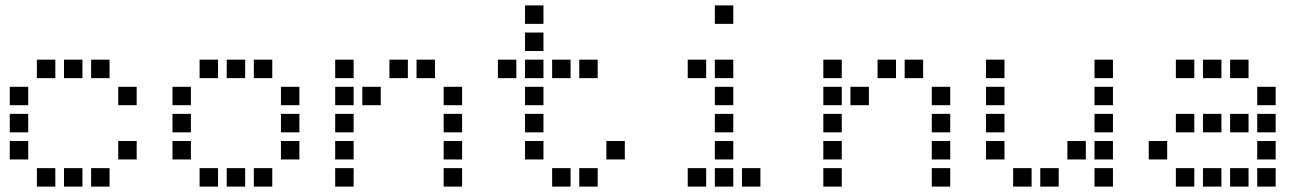

<svg xmlns="http://www.w3.org/2000/svg" viewBox="-20 -704 4840 708"><path d="M117 -484Q116 -484 116 -484Q116 -484 116 -483V-417Q116 -416 116 -416Q116 -416 117 -416H183Q184 -416 184 -416Q184 -416 184 -417V-483Q184 -484 184 -484Q184 -484 183 -484ZM217 -484Q216 -484 216 -484Q216 -484 216 -483V-417Q216 -416 216 -416Q216 -416 217 -416H283Q284 -416 284 -416Q284 -416 284 -417V-483Q284 -484 284 -484Q284 -484 283 -484ZM317 -484Q316 -484 316 -484Q316 -484 316 -483V-417Q316 -416 316 -416Q316 -416 317 -416H383Q384 -416 384 -416Q384 -416 384 -417V-483Q384 -484 384 -484Q384 -484 383 -484ZM17 -384Q16 -384 16 -384Q16 -384 16 -383V-317Q16 -316 16 -316Q16 -316 17 -316H83Q84 -316 84 -316Q84 -316 84 -317V-383Q84 -384 84 -384Q84 -384 83 -384ZM417 -384Q416 -384 416 -384Q416 -384 416 -383V-317Q416 -316 416 -316Q416 -316 417 -316H483Q484 -316 484 -316Q484 -316 484 -317V-383Q484 -384 484 -384Q484 -384 483 -384ZM17 -284Q16 -284 16 -284Q16 -284 16 -283V-217Q16 -216 16 -216Q16 -216 17 -216H83Q84 -216 84 -216Q84 -216 84 -217V-283Q84 -284 84 -284Q84 -284 83 -284ZM17 -184Q16 -184 16 -184Q16 -184 16 -183V-117Q16 -116 16 -116Q16 -116 17 -116H83Q84 -116 84 -116Q84 -116 84 -117V-183Q84 -184 84 -184Q84 -184 83 -184ZM417 -184Q416 -184 416 -184Q416 -184 416 -183V-117Q416 -116 416 -116Q416 -116 417 -116H483Q484 -116 484 -116Q484 -116 484 -117V-183Q484 -184 484 -184Q484 -184 483 -184ZM117 -84Q116 -84 116 -84Q116 -84 116 -83V-17Q116 -16 116 -16Q116 -16 117 -16H183Q184 -16 184 -16Q184 -16 184 -17V-83Q184 -84 184 -84Q184 -84 183 -84ZM217 -84Q216 -84 216 -84Q216 -84 216 -83V-17Q216 -16 216 -16Q216 -16 217 -16H283Q284 -16 284 -16Q284 -16 284 -17V-83Q284 -84 284 -84Q284 -84 283 -84ZM317 -84Q316 -84 316 -84Q316 -84 316 -83V-17Q316 -16 316 -16Q316 -16 317 -16H383Q384 -16 384 -16Q384 -16 384 -17V-83Q384 -84 384 -84Q384 -84 383 -84Z M717 -484Q716 -484 716 -484Q716 -484 716 -483V-417Q716 -416 716 -416Q716 -416 717 -416H783Q784 -416 784 -416Q784 -416 784 -417V-483Q784 -484 784 -484Q784 -484 783 -484ZM817 -484Q816 -484 816 -484Q816 -484 816 -483V-417Q816 -416 816 -416Q816 -416 817 -416H883Q884 -416 884 -416Q884 -416 884 -417V-483Q884 -484 884 -484Q884 -484 883 -484ZM917 -484Q916 -484 916 -484Q916 -484 916 -483V-417Q916 -416 916 -416Q916 -416 917 -416H983Q984 -416 984 -416Q984 -416 984 -417V-483Q984 -484 984 -484Q984 -484 983 -484ZM617 -384Q616 -384 616 -384Q616 -384 616 -383V-317Q616 -316 616 -316Q616 -316 617 -316H683Q684 -316 684 -316Q684 -316 684 -317V-383Q684 -384 684 -384Q684 -384 683 -384ZM1017 -384Q1016 -384 1016 -384Q1016 -384 1016 -383V-317Q1016 -316 1016 -316Q1016 -316 1017 -316H1083Q1084 -316 1084 -316Q1084 -316 1084 -317V-383Q1084 -384 1084 -384Q1084 -384 1083 -384ZM617 -284Q616 -284 616 -284Q616 -284 616 -283V-217Q616 -216 616 -216Q616 -216 617 -216H683Q684 -216 684 -216Q684 -216 684 -217V-283Q684 -284 684 -284Q684 -284 683 -284ZM1017 -284Q1016 -284 1016 -284Q1016 -284 1016 -283V-217Q1016 -216 1016 -216Q1016 -216 1017 -216H1083Q1084 -216 1084 -216Q1084 -216 1084 -217V-283Q1084 -284 1084 -284Q1084 -284 1083 -284ZM617 -184Q616 -184 616 -184Q616 -184 616 -183V-117Q616 -116 616 -116Q616 -116 617 -116H683Q684 -116 684 -116Q684 -116 684 -117V-183Q684 -184 684 -184Q684 -184 683 -184ZM1017 -184Q1016 -184 1016 -184Q1016 -184 1016 -183V-117Q1016 -116 1016 -116Q1016 -116 1017 -116H1083Q1084 -116 1084 -116Q1084 -116 1084 -117V-183Q1084 -184 1084 -184Q1084 -184 1083 -184ZM717 -84Q716 -84 716 -84Q716 -84 716 -83V-17Q716 -16 716 -16Q716 -16 717 -16H783Q784 -16 784 -16Q784 -16 784 -17V-83Q784 -84 784 -84Q784 -84 783 -84ZM817 -84Q816 -84 816 -84Q816 -84 816 -83V-17Q816 -16 816 -16Q816 -16 817 -16H883Q884 -16 884 -16Q884 -16 884 -17V-83Q884 -84 884 -84Q884 -84 883 -84ZM917 -84Q916 -84 916 -84Q916 -84 916 -83V-17Q916 -16 916 -16Q916 -16 917 -16H983Q984 -16 984 -16Q984 -16 984 -17V-83Q984 -84 984 -84Q984 -84 983 -84Z M1217 -484Q1216 -484 1216 -484Q1216 -484 1216 -483V-417Q1216 -416 1216 -416Q1216 -416 1217 -416H1283Q1284 -416 1284 -416Q1284 -416 1284 -417V-483Q1284 -484 1284 -484Q1284 -484 1283 -484ZM1417 -484Q1416 -484 1416 -484Q1416 -484 1416 -483V-417Q1416 -416 1416 -416Q1416 -416 1417 -416H1483Q1484 -416 1484 -416Q1484 -416 1484 -417V-483Q1484 -484 1484 -484Q1484 -484 1483 -484ZM1517 -484Q1516 -484 1516 -484Q1516 -484 1516 -483V-417Q1516 -416 1516 -416Q1516 -416 1517 -416H1583Q1584 -416 1584 -416Q1584 -416 1584 -417V-483Q1584 -484 1584 -484Q1584 -484 1583 -484ZM1217 -384Q1216 -384 1216 -384Q1216 -384 1216 -383V-317Q1216 -316 1216 -316Q1216 -316 1217 -316H1283Q1284 -316 1284 -316Q1284 -316 1284 -317V-383Q1284 -384 1284 -384Q1284 -384 1283 -384ZM1317 -384Q1316 -384 1316 -384Q1316 -384 1316 -383V-317Q1316 -316 1316 -316Q1316 -316 1317 -316H1383Q1384 -316 1384 -316Q1384 -316 1384 -317V-383Q1384 -384 1384 -384Q1384 -384 1383 -384ZM1617 -384Q1616 -384 1616 -384Q1616 -384 1616 -383V-317Q1616 -316 1616 -316Q1616 -316 1617 -316H1683Q1684 -316 1684 -316Q1684 -316 1684 -317V-383Q1684 -384 1684 -384Q1684 -384 1683 -384ZM1217 -284Q1216 -284 1216 -284Q1216 -284 1216 -283V-217Q1216 -216 1216 -216Q1216 -216 1217 -216H1283Q1284 -216 1284 -216Q1284 -216 1284 -217V-283Q1284 -284 1284 -284Q1284 -284 1283 -284ZM1617 -284Q1616 -284 1616 -284Q1616 -284 1616 -283V-217Q1616 -216 1616 -216Q1616 -216 1617 -216H1683Q1684 -216 1684 -216Q1684 -216 1684 -217V-283Q1684 -284 1684 -284Q1684 -284 1683 -284ZM1217 -184Q1216 -184 1216 -184Q1216 -184 1216 -183V-117Q1216 -116 1216 -116Q1216 -116 1217 -116H1283Q1284 -116 1284 -116Q1284 -116 1284 -117V-183Q1284 -184 1284 -184Q1284 -184 1283 -184ZM1617 -184Q1616 -184 1616 -184Q1616 -184 1616 -183V-117Q1616 -116 1616 -116Q1616 -116 1617 -116H1683Q1684 -116 1684 -116Q1684 -116 1684 -117V-183Q1684 -184 1684 -184Q1684 -184 1683 -184ZM1217 -84Q1216 -84 1216 -84Q1216 -84 1216 -83V-17Q1216 -16 1216 -16Q1216 -16 1217 -16H1283Q1284 -16 1284 -16Q1284 -16 1284 -17V-83Q1284 -84 1284 -84Q1284 -84 1283 -84ZM1617 -84Q1616 -84 1616 -84Q1616 -84 1616 -83V-17Q1616 -16 1616 -16Q1616 -16 1617 -16H1683Q1684 -16 1684 -16Q1684 -16 1684 -17V-83Q1684 -84 1684 -84Q1684 -84 1683 -84Z M1917 -684Q1916 -684 1916 -684Q1916 -684 1916 -683V-617Q1916 -616 1916 -616Q1916 -616 1917 -616H1983Q1984 -616 1984 -616Q1984 -616 1984 -617V-683Q1984 -684 1984 -684Q1984 -684 1983 -684ZM1917 -584Q1916 -584 1916 -584Q1916 -584 1916 -583V-517Q1916 -516 1916 -516Q1916 -516 1917 -516H1983Q1984 -516 1984 -516Q1984 -516 1984 -517V-583Q1984 -584 1984 -584Q1984 -584 1983 -584ZM1817 -484Q1816 -484 1816 -484Q1816 -484 1816 -483V-417Q1816 -416 1816 -416Q1816 -416 1817 -416H1883Q1884 -416 1884 -416Q1884 -416 1884 -417V-483Q1884 -484 1884 -484Q1884 -484 1883 -484ZM1917 -484Q1916 -484 1916 -484Q1916 -484 1916 -483V-417Q1916 -416 1916 -416Q1916 -416 1917 -416H1983Q1984 -416 1984 -416Q1984 -416 1984 -417V-483Q1984 -484 1984 -484Q1984 -484 1983 -484ZM2017 -484Q2016 -484 2016 -484Q2016 -484 2016 -483V-417Q2016 -416 2016 -416Q2016 -416 2017 -416H2083Q2084 -416 2084 -416Q2084 -416 2084 -417V-483Q2084 -484 2084 -484Q2084 -484 2083 -484ZM2117 -484Q2116 -484 2116 -484Q2116 -484 2116 -483V-417Q2116 -416 2116 -416Q2116 -416 2117 -416H2183Q2184 -416 2184 -416Q2184 -416 2184 -417V-483Q2184 -484 2184 -484Q2184 -484 2183 -484ZM1917 -384Q1916 -384 1916 -384Q1916 -384 1916 -383V-317Q1916 -316 1916 -316Q1916 -316 1917 -316H1983Q1984 -316 1984 -316Q1984 -316 1984 -317V-383Q1984 -384 1984 -384Q1984 -384 1983 -384ZM1917 -284Q1916 -284 1916 -284Q1916 -284 1916 -283V-217Q1916 -216 1916 -216Q1916 -216 1917 -216H1983Q1984 -216 1984 -216Q1984 -216 1984 -217V-283Q1984 -284 1984 -284Q1984 -284 1983 -284ZM1917 -184Q1916 -184 1916 -184Q1916 -184 1916 -183V-117Q1916 -116 1916 -116Q1916 -116 1917 -116H1983Q1984 -116 1984 -116Q1984 -116 1984 -117V-183Q1984 -184 1984 -184Q1984 -184 1983 -184ZM2217 -184Q2216 -184 2216 -184Q2216 -184 2216 -183V-117Q2216 -116 2216 -116Q2216 -116 2217 -116H2283Q2284 -116 2284 -116Q2284 -116 2284 -117V-183Q2284 -184 2284 -184Q2284 -184 2283 -184ZM2017 -84Q2016 -84 2016 -84Q2016 -84 2016 -83V-17Q2016 -16 2016 -16Q2016 -16 2017 -16H2083Q2084 -16 2084 -16Q2084 -16 2084 -17V-83Q2084 -84 2084 -84Q2084 -84 2083 -84ZM2117 -84Q2116 -84 2116 -84Q2116 -84 2116 -83V-17Q2116 -16 2116 -16Q2116 -16 2117 -16H2183Q2184 -16 2184 -16Q2184 -16 2184 -17V-83Q2184 -84 2184 -84Q2184 -84 2183 -84Z M2617 -684Q2616 -684 2616 -684Q2616 -684 2616 -683V-617Q2616 -616 2616 -616Q2616 -616 2617 -616H2683Q2684 -616 2684 -616Q2684 -616 2684 -617V-683Q2684 -684 2684 -684Q2684 -684 2683 -684ZM2517 -484Q2516 -484 2516 -484Q2516 -484 2516 -483V-417Q2516 -416 2516 -416Q2516 -416 2517 -416H2583Q2584 -416 2584 -416Q2584 -416 2584 -417V-483Q2584 -484 2584 -484Q2584 -484 2583 -484ZM2617 -484Q2616 -484 2616 -484Q2616 -484 2616 -483V-417Q2616 -416 2616 -416Q2616 -416 2617 -416H2683Q2684 -416 2684 -416Q2684 -416 2684 -417V-483Q2684 -484 2684 -484Q2684 -484 2683 -484ZM2617 -384Q2616 -384 2616 -384Q2616 -384 2616 -383V-317Q2616 -316 2616 -316Q2616 -316 2617 -316H2683Q2684 -316 2684 -316Q2684 -316 2684 -317V-383Q2684 -384 2684 -384Q2684 -384 2683 -384ZM2617 -284Q2616 -284 2616 -284Q2616 -284 2616 -283V-217Q2616 -216 2616 -216Q2616 -216 2617 -216H2683Q2684 -216 2684 -216Q2684 -216 2684 -217V-283Q2684 -284 2684 -284Q2684 -284 2683 -284ZM2617 -184Q2616 -184 2616 -184Q2616 -184 2616 -183V-117Q2616 -116 2616 -116Q2616 -116 2617 -116H2683Q2684 -116 2684 -116Q2684 -116 2684 -117V-183Q2684 -184 2684 -184Q2684 -184 2683 -184ZM2517 -84Q2516 -84 2516 -84Q2516 -84 2516 -83V-17Q2516 -16 2516 -16Q2516 -16 2517 -16H2583Q2584 -16 2584 -16Q2584 -16 2584 -17V-83Q2584 -84 2584 -84Q2584 -84 2583 -84ZM2617 -84Q2616 -84 2616 -84Q2616 -84 2616 -83V-17Q2616 -16 2616 -16Q2616 -16 2617 -16H2683Q2684 -16 2684 -16Q2684 -16 2684 -17V-83Q2684 -84 2684 -84Q2684 -84 2683 -84ZM2717 -84Q2716 -84 2716 -84Q2716 -84 2716 -83V-17Q2716 -16 2716 -16Q2716 -16 2717 -16H2783Q2784 -16 2784 -16Q2784 -16 2784 -17V-83Q2784 -84 2784 -84Q2784 -84 2783 -84Z M3017 -484Q3016 -484 3016 -484Q3016 -484 3016 -483V-417Q3016 -416 3016 -416Q3016 -416 3017 -416H3083Q3084 -416 3084 -416Q3084 -416 3084 -417V-483Q3084 -484 3084 -484Q3084 -484 3083 -484ZM3217 -484Q3216 -484 3216 -484Q3216 -484 3216 -483V-417Q3216 -416 3216 -416Q3216 -416 3217 -416H3283Q3284 -416 3284 -416Q3284 -416 3284 -417V-483Q3284 -484 3284 -484Q3284 -484 3283 -484ZM3317 -484Q3316 -484 3316 -484Q3316 -484 3316 -483V-417Q3316 -416 3316 -416Q3316 -416 3317 -416H3383Q3384 -416 3384 -416Q3384 -416 3384 -417V-483Q3384 -484 3384 -484Q3384 -484 3383 -484ZM3017 -384Q3016 -384 3016 -384Q3016 -384 3016 -383V-317Q3016 -316 3016 -316Q3016 -316 3017 -316H3083Q3084 -316 3084 -316Q3084 -316 3084 -317V-383Q3084 -384 3084 -384Q3084 -384 3083 -384ZM3117 -384Q3116 -384 3116 -384Q3116 -384 3116 -383V-317Q3116 -316 3116 -316Q3116 -316 3117 -316H3183Q3184 -316 3184 -316Q3184 -316 3184 -317V-383Q3184 -384 3184 -384Q3184 -384 3183 -384ZM3417 -384Q3416 -384 3416 -384Q3416 -384 3416 -383V-317Q3416 -316 3416 -316Q3416 -316 3417 -316H3483Q3484 -316 3484 -316Q3484 -316 3484 -317V-383Q3484 -384 3484 -384Q3484 -384 3483 -384ZM3017 -284Q3016 -284 3016 -284Q3016 -284 3016 -283V-217Q3016 -216 3016 -216Q3016 -216 3017 -216H3083Q3084 -216 3084 -216Q3084 -216 3084 -217V-283Q3084 -284 3084 -284Q3084 -284 3083 -284ZM3417 -284Q3416 -284 3416 -284Q3416 -284 3416 -283V-217Q3416 -216 3416 -216Q3416 -216 3417 -216H3483Q3484 -216 3484 -216Q3484 -216 3484 -217V-283Q3484 -284 3484 -284Q3484 -284 3483 -284ZM3017 -184Q3016 -184 3016 -184Q3016 -184 3016 -183V-117Q3016 -116 3016 -116Q3016 -116 3017 -116H3083Q3084 -116 3084 -116Q3084 -116 3084 -117V-183Q3084 -184 3084 -184Q3084 -184 3083 -184ZM3417 -184Q3416 -184 3416 -184Q3416 -184 3416 -183V-117Q3416 -116 3416 -116Q3416 -116 3417 -116H3483Q3484 -116 3484 -116Q3484 -116 3484 -117V-183Q3484 -184 3484 -184Q3484 -184 3483 -184ZM3017 -84Q3016 -84 3016 -84Q3016 -84 3016 -83V-17Q3016 -16 3016 -16Q3016 -16 3017 -16H3083Q3084 -16 3084 -16Q3084 -16 3084 -17V-83Q3084 -84 3084 -84Q3084 -84 3083 -84ZM3417 -84Q3416 -84 3416 -84Q3416 -84 3416 -83V-17Q3416 -16 3416 -16Q3416 -16 3417 -16H3483Q3484 -16 3484 -16Q3484 -16 3484 -17V-83Q3484 -84 3484 -84Q3484 -84 3483 -84Z M3617 -484Q3616 -484 3616 -484Q3616 -484 3616 -483V-417Q3616 -416 3616 -416Q3616 -416 3617 -416H3683Q3684 -416 3684 -416Q3684 -416 3684 -417V-483Q3684 -484 3684 -484Q3684 -484 3683 -484ZM4017 -484Q4016 -484 4016 -484Q4016 -484 4016 -483V-417Q4016 -416 4016 -416Q4016 -416 4017 -416H4083Q4084 -416 4084 -416Q4084 -416 4084 -417V-483Q4084 -484 4084 -484Q4084 -484 4083 -484ZM3617 -384Q3616 -384 3616 -384Q3616 -384 3616 -383V-317Q3616 -316 3616 -316Q3616 -316 3617 -316H3683Q3684 -316 3684 -316Q3684 -316 3684 -317V-383Q3684 -384 3684 -384Q3684 -384 3683 -384ZM4017 -384Q4016 -384 4016 -384Q4016 -384 4016 -383V-317Q4016 -316 4016 -316Q4016 -316 4017 -316H4083Q4084 -316 4084 -316Q4084 -316 4084 -317V-383Q4084 -384 4084 -384Q4084 -384 4083 -384ZM3617 -284Q3616 -284 3616 -284Q3616 -284 3616 -283V-217Q3616 -216 3616 -216Q3616 -216 3617 -216H3683Q3684 -216 3684 -216Q3684 -216 3684 -217V-283Q3684 -284 3684 -284Q3684 -284 3683 -284ZM4017 -284Q4016 -284 4016 -284Q4016 -284 4016 -283V-217Q4016 -216 4016 -216Q4016 -216 4017 -216H4083Q4084 -216 4084 -216Q4084 -216 4084 -217V-283Q4084 -284 4084 -284Q4084 -284 4083 -284ZM3617 -184Q3616 -184 3616 -184Q3616 -184 3616 -183V-117Q3616 -116 3616 -116Q3616 -116 3617 -116H3683Q3684 -116 3684 -116Q3684 -116 3684 -117V-183Q3684 -184 3684 -184Q3684 -184 3683 -184ZM3917 -184Q3916 -184 3916 -184Q3916 -184 3916 -183V-117Q3916 -116 3916 -116Q3916 -116 3917 -116H3983Q3984 -116 3984 -116Q3984 -116 3984 -117V-183Q3984 -184 3984 -184Q3984 -184 3983 -184ZM4017 -184Q4016 -184 4016 -184Q4016 -184 4016 -183V-117Q4016 -116 4016 -116Q4016 -116 4017 -116H4083Q4084 -116 4084 -116Q4084 -116 4084 -117V-183Q4084 -184 4084 -184Q4084 -184 4083 -184ZM3717 -84Q3716 -84 3716 -84Q3716 -84 3716 -83V-17Q3716 -16 3716 -16Q3716 -16 3717 -16H3783Q3784 -16 3784 -16Q3784 -16 3784 -17V-83Q3784 -84 3784 -84Q3784 -84 3783 -84ZM3817 -84Q3816 -84 3816 -84Q3816 -84 3816 -83V-17Q3816 -16 3816 -16Q3816 -16 3817 -16H3883Q3884 -16 3884 -16Q3884 -16 3884 -17V-83Q3884 -84 3884 -84Q3884 -84 3883 -84ZM4017 -84Q4016 -84 4016 -84Q4016 -84 4016 -83V-17Q4016 -16 4016 -16Q4016 -16 4017 -16H4083Q4084 -16 4084 -16Q4084 -16 4084 -17V-83Q4084 -84 4084 -84Q4084 -84 4083 -84Z M4317 -484Q4316 -484 4316 -484Q4316 -484 4316 -483V-417Q4316 -416 4316 -416Q4316 -416 4317 -416H4383Q4384 -416 4384 -416Q4384 -416 4384 -417V-483Q4384 -484 4384 -484Q4384 -484 4383 -484ZM4417 -484Q4416 -484 4416 -484Q4416 -484 4416 -483V-417Q4416 -416 4416 -416Q4416 -416 4417 -416H4483Q4484 -416 4484 -416Q4484 -416 4484 -417V-483Q4484 -484 4484 -484Q4484 -484 4483 -484ZM4517 -484Q4516 -484 4516 -484Q4516 -484 4516 -483V-417Q4516 -416 4516 -416Q4516 -416 4517 -416H4583Q4584 -416 4584 -416Q4584 -416 4584 -417V-483Q4584 -484 4584 -484Q4584 -484 4583 -484ZM4617 -384Q4616 -384 4616 -384Q4616 -384 4616 -383V-317Q4616 -316 4616 -316Q4616 -316 4617 -316H4683Q4684 -316 4684 -316Q4684 -316 4684 -317V-383Q4684 -384 4684 -384Q4684 -384 4683 -384ZM4317 -284Q4316 -284 4316 -284Q4316 -284 4316 -283V-217Q4316 -216 4316 -216Q4316 -216 4317 -216H4383Q4384 -216 4384 -216Q4384 -216 4384 -217V-283Q4384 -284 4384 -284Q4384 -284 4383 -284ZM4417 -284Q4416 -284 4416 -284Q4416 -284 4416 -283V-217Q4416 -216 4416 -216Q4416 -216 4417 -216H4483Q4484 -216 4484 -216Q4484 -216 4484 -217V-283Q4484 -284 4484 -284Q4484 -284 4483 -284ZM4517 -284Q4516 -284 4516 -284Q4516 -284 4516 -283V-217Q4516 -216 4516 -216Q4516 -216 4517 -216H4583Q4584 -216 4584 -216Q4584 -216 4584 -217V-283Q4584 -284 4584 -284Q4584 -284 4583 -284ZM4617 -284Q4616 -284 4616 -284Q4616 -284 4616 -283V-217Q4616 -216 4616 -216Q4616 -216 4617 -216H4683Q4684 -216 4684 -216Q4684 -216 4684 -217V-283Q4684 -284 4684 -284Q4684 -284 4683 -284ZM4217 -184Q4216 -184 4216 -184Q4216 -184 4216 -183V-117Q4216 -116 4216 -116Q4216 -116 4217 -116H4283Q4284 -116 4284 -116Q4284 -116 4284 -117V-183Q4284 -184 4284 -184Q4284 -184 4283 -184ZM4617 -184Q4616 -184 4616 -184Q4616 -184 4616 -183V-117Q4616 -116 4616 -116Q4616 -116 4617 -116H4683Q4684 -116 4684 -116Q4684 -116 4684 -117V-183Q4684 -184 4684 -184Q4684 -184 4683 -184ZM4317 -84Q4316 -84 4316 -84Q4316 -84 4316 -83V-17Q4316 -16 4316 -16Q4316 -16 4317 -16H4383Q4384 -16 4384 -16Q4384 -16 4384 -17V-83Q4384 -84 4384 -84Q4384 -84 4383 -84ZM4417 -84Q4416 -84 4416 -84Q4416 -84 4416 -83V-17Q4416 -16 4416 -16Q4416 -16 4417 -16H4483Q4484 -16 4484 -16Q4484 -16 4484 -17V-83Q4484 -84 4484 -84Q4484 -84 4483 -84ZM4517 -84Q4516 -84 4516 -84Q4516 -84 4516 -83V-17Q4516 -16 4516 -16Q4516 -16 4517 -16H4583Q4584 -16 4584 -16Q4584 -16 4584 -17V-83Q4584 -84 4584 -84Q4584 -84 4583 -84ZM4617 -84Q4616 -84 4616 -84Q4616 -84 4616 -83V-17Q4616 -16 4616 -16Q4616 -16 4617 -16H4683Q4684 -16 4684 -16Q4684 -16 4684 -17V-83Q4684 -84 4684 -84Q4684 -84 4683 -84Z"/></svg>

Font: Doto Black SemiBold
Style: Regular
Weight: 600
Monospace: yes
Version: Version 1.000